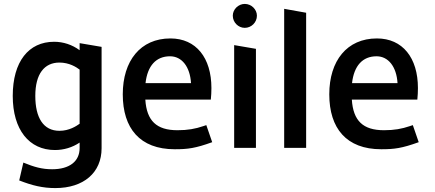

<svg xmlns="http://www.w3.org/2000/svg" viewBox="-20 -754 2217 979"><path d="M262 205C407 205 498 126 498 2V-515L386 -534V-498C348 -526 303 -541 256 -541C126 -541 45 -440 45 -265C45 -92 129 11 260 11C305 11 349 -2 386 -27V1C386 69 334 109 246 109C193 109 153 97 99 75L78 166C144 192 198 205 262 205ZM160 -265C160 -377 206 -435 283 -435C333 -435 369 -412 386 -399V-123C369 -111 333 -87 283 -87C201 -87 160 -154 160 -265Z M871 7C938 7 976 2 1062 -29L1032 -116L1017 -111C976 -97 937 -90 885 -90C778 -90 728 -138 721 -246H1055C1057 -271 1058 -281 1058 -305C1058 -459 980 -558 849 -558C696 -558 606 -444 606 -273C606 -100 693 7 871 7ZM722 -330C732 -419 776 -467 847 -467C907 -467 949 -414 954 -330Z M1174 -524V0H1285V-505ZM1167 -674C1167 -640 1195 -612 1228 -612C1262 -612 1290 -640 1290 -674C1290 -706 1262 -734 1228 -734C1195 -734 1167 -706 1167 -674Z M1429 -709V0H1541V-689Z M1924 7C1991 7 2029 2 2115 -29L2085 -116L2070 -111C2029 -97 1990 -90 1938 -90C1831 -90 1781 -138 1774 -246H2108C2110 -271 2111 -281 2111 -305C2111 -459 2033 -558 1902 -558C1749 -558 1659 -444 1659 -273C1659 -100 1746 7 1924 7ZM1775 -330C1785 -419 1829 -467 1900 -467C1960 -467 2002 -414 2007 -330Z"/></svg>

Font: All Genders v4
Style: Regular
Weight: 400
Designer: Rassam Alawdi
Foundry: Rassam Art
Version: Version 3.100;FEAKit 1.0